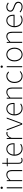

<svg xmlns="http://www.w3.org/2000/svg" viewBox="2861 -3638 790 6552"><g transform="rotate(-90 3256.0 -362.0)"><path d="M105 -527H141V0H105ZM124 -660Q108 -660 97 -670.5Q86 -681 86 -698Q86 -717 97 -727Q108 -737 124 -737Q139 -737 151 -727Q163 -717 163 -698Q163 -681 151 -670.5Q139 -660 124 -660Z M350 -527H380L386 -443H388Q429 -485 472 -512.5Q515 -540 570 -540Q651 -540 690 -491Q729 -442 729 -339V0H693V-334Q693 -422 663.5 -464.5Q634 -507 566 -507Q517 -507 476.5 -481Q436 -455 386 -403V0H350Z M1066 13Q1029 13 1005 2Q981 -9 967 -29Q953 -49 947.5 -77Q942 -105 942 -140V-494H858V-522L942 -527L946 -681H977V-527H1133V-494H977V-135Q977 -109 980.5 -88Q984 -67 994 -52Q1004 -37 1022 -28.5Q1040 -20 1069 -20Q1084 -20 1103 -25Q1122 -30 1136 -37L1148 -7Q1125 1 1102.5 7Q1080 13 1066 13Z M1459 13Q1409 13 1365 -6Q1321 -25 1288.5 -60Q1256 -95 1237 -146Q1218 -197 1218 -262Q1218 -326 1237 -377.5Q1256 -429 1287.5 -465Q1319 -501 1360 -520.5Q1401 -540 1445 -540Q1537 -540 1590.5 -477.5Q1644 -415 1644 -297Q1644 -289 1644 -280Q1644 -271 1642 -261H1256Q1256 -209 1270.5 -165Q1285 -121 1312 -88.5Q1339 -56 1376.5 -38Q1414 -20 1461 -20Q1506 -20 1541 -33Q1576 -46 1606 -68L1622 -37Q1592 -19 1554.5 -3Q1517 13 1459 13ZM1609 -294Q1609 -402 1564.5 -454.5Q1520 -507 1445 -507Q1410 -507 1377.5 -492.5Q1345 -478 1319.5 -450.5Q1294 -423 1277 -383.5Q1260 -344 1256 -294Z M1791 -527H1821L1827 -428H1829Q1855 -476 1892.5 -508Q1930 -540 1978 -540Q1992 -540 2003.5 -538Q2015 -536 2029 -529L2020 -496Q2007 -501 1998 -503Q1989 -505 1973 -505Q1955 -505 1936 -497.5Q1917 -490 1898 -473.5Q1879 -457 1860.5 -430Q1842 -403 1827 -364V0H1791Z M2081 -527H2121L2245 -187Q2259 -149 2272.5 -110.5Q2286 -72 2300 -37H2304Q2318 -72 2332 -110.5Q2346 -149 2359 -187L2484 -527H2521L2324 0H2281Z M2834 13Q2784 13 2740 -6Q2696 -25 2663.5 -60Q2631 -95 2612 -146Q2593 -197 2593 -262Q2593 -326 2612 -377.5Q2631 -429 2662.5 -465Q2694 -501 2735 -520.5Q2776 -540 2820 -540Q2912 -540 2965.5 -477.5Q3019 -415 3019 -297Q3019 -289 3019 -280Q3019 -271 3017 -261H2631Q2631 -209 2645.5 -165Q2660 -121 2687 -88.5Q2714 -56 2751.5 -38Q2789 -20 2836 -20Q2881 -20 2916 -33Q2951 -46 2981 -68L2997 -37Q2967 -19 2929.5 -3Q2892 13 2834 13ZM2984 -294Q2984 -402 2939.5 -454.5Q2895 -507 2820 -507Q2785 -507 2752.5 -492.5Q2720 -478 2694.5 -450.5Q2669 -423 2652 -383.5Q2635 -344 2631 -294Z M3166 -527H3196L3202 -443H3204Q3245 -485 3288 -512.5Q3331 -540 3386 -540Q3467 -540 3506 -491Q3545 -442 3545 -339V0H3509V-334Q3509 -422 3479.5 -464.5Q3450 -507 3382 -507Q3333 -507 3292.5 -481Q3252 -455 3202 -403V0H3166Z M3936 13Q3886 13 3842.5 -5.5Q3799 -24 3767.5 -59Q3736 -94 3718 -145.5Q3700 -197 3700 -262Q3700 -328 3719 -380Q3738 -432 3770.5 -467.5Q3803 -503 3846 -521.5Q3889 -540 3937 -540Q3991 -540 4028 -519.5Q4065 -499 4091 -474L4068 -448Q4042 -473 4010 -490Q3978 -507 3937 -507Q3895 -507 3859 -489Q3823 -471 3796 -439Q3769 -407 3753.5 -361.5Q3738 -316 3738 -262Q3738 -208 3752 -163.5Q3766 -119 3792.5 -87Q3819 -55 3855.5 -37.5Q3892 -20 3937 -20Q3981 -20 4018 -38.5Q4055 -57 4083 -83L4104 -57Q4071 -28 4029 -7.5Q3987 13 3936 13Z M4238 -527H4274V0H4238ZM4257 -660Q4241 -660 4230 -670.5Q4219 -681 4219 -698Q4219 -717 4230 -727Q4241 -737 4257 -737Q4272 -737 4284 -727Q4296 -717 4296 -698Q4296 -681 4284 -670.5Q4272 -660 4257 -660Z M4671 13Q4624 13 4581.5 -5.5Q4539 -24 4507 -59Q4475 -94 4456 -145.5Q4437 -197 4437 -262Q4437 -328 4456 -380Q4475 -432 4507 -467.5Q4539 -503 4581.5 -521.5Q4624 -540 4671 -540Q4718 -540 4760.5 -521.5Q4803 -503 4835 -467.5Q4867 -432 4886 -380Q4905 -328 4905 -262Q4905 -197 4886 -145.5Q4867 -94 4835 -59Q4803 -24 4760.5 -5.5Q4718 13 4671 13ZM4671 -20Q4713 -20 4749 -37.5Q4785 -55 4811.5 -87Q4838 -119 4853 -163.5Q4868 -208 4868 -262Q4868 -316 4853 -361.5Q4838 -407 4811.5 -439Q4785 -471 4749 -489Q4713 -507 4671 -507Q4629 -507 4593 -489Q4557 -471 4531 -439Q4505 -407 4490 -361.5Q4475 -316 4475 -262Q4475 -208 4490 -163.5Q4505 -119 4531 -87Q4557 -55 4593 -37.5Q4629 -20 4671 -20Z M5069 -527H5099L5105 -443H5107Q5148 -485 5191 -512.5Q5234 -540 5289 -540Q5370 -540 5409 -491Q5448 -442 5448 -339V0H5412V-334Q5412 -422 5382.5 -464.5Q5353 -507 5285 -507Q5236 -507 5195.5 -481Q5155 -455 5105 -403V0H5069Z M5844 13Q5794 13 5750 -6Q5706 -25 5673.5 -60Q5641 -95 5622 -146Q5603 -197 5603 -262Q5603 -326 5622 -377.5Q5641 -429 5672.5 -465Q5704 -501 5745 -520.5Q5786 -540 5830 -540Q5922 -540 5975.5 -477.5Q6029 -415 6029 -297Q6029 -289 6029 -280Q6029 -271 6027 -261H5641Q5641 -209 5655.5 -165Q5670 -121 5697 -88.5Q5724 -56 5761.5 -38Q5799 -20 5846 -20Q5891 -20 5926 -33Q5961 -46 5991 -68L6007 -37Q5977 -19 5939.5 -3Q5902 13 5844 13ZM5994 -294Q5994 -402 5949.5 -454.5Q5905 -507 5830 -507Q5795 -507 5762.5 -492.5Q5730 -478 5704.5 -450.5Q5679 -423 5662 -383.5Q5645 -344 5641 -294Z M6300 13Q6240 13 6191.5 -8.5Q6143 -30 6108 -59L6131 -88Q6164 -59 6203.5 -39.5Q6243 -20 6302 -20Q6368 -20 6401.5 -53Q6435 -86 6435 -131Q6435 -157 6423 -176Q6411 -195 6392 -209.5Q6373 -224 6349.5 -234.5Q6326 -245 6303 -253Q6273 -264 6242.5 -276Q6212 -288 6188 -305Q6164 -322 6148.5 -345.5Q6133 -369 6133 -403Q6133 -430 6143.5 -455Q6154 -480 6175 -499Q6196 -518 6227 -529Q6258 -540 6299 -540Q6338 -540 6377 -525Q6416 -510 6445 -486L6424 -459Q6398 -479 6368 -493Q6338 -507 6296 -507Q6263 -507 6239.5 -498.5Q6216 -490 6200.5 -475.5Q6185 -461 6177.5 -442.5Q6170 -424 6170 -405Q6170 -381 6181 -364.5Q6192 -348 6210 -335Q6228 -322 6250.5 -312.5Q6273 -303 6297 -294Q6328 -282 6359.5 -270Q6391 -258 6416 -240.5Q6441 -223 6456.5 -197.5Q6472 -172 6472 -133Q6472 -104 6460.5 -77.5Q6449 -51 6427.5 -31Q6406 -11 6374 1Q6342 13 6300 13Z"/></g></svg>

Font: SpoqaHanSansJP-Thin
Style: Regular
Weight: 250
Designer: [Source Han Sans]
Ryoko NISHIZUKA  (kana & ideographs); Paul D. Hunt (Latin, Greek & Cyrillic); Wenlong ZHANG  (bopomofo
Foundry: Spoqa (http://bi.spoqa.com)
Version: Version 1.002.20150607